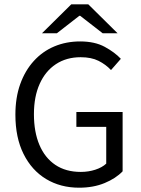

<svg xmlns="http://www.w3.org/2000/svg" viewBox="-20 -861 657 893"><path d="M348 12Q261.4 12 194.5 -28.3Q127.6 -68.6 89.6 -144.8Q51.6 -221 51.6 -327.6Q51.6 -407.1 74.1 -469.9Q96.6 -532.8 137.2 -577.4Q177.8 -622.1 232.8 -645.2Q287.8 -668.3 352.8 -668.3Q421 -668.3 467.4 -643Q513.8 -617.7 542.1 -587.4L496.3 -535.2Q471.7 -561.3 438.2 -578.1Q404.8 -594.9 355 -594.9Q288.9 -594.9 240 -562.6Q191.1 -530.3 164.5 -470.9Q137.8 -411.5 137.8 -329.8Q137.8 -247.3 163.3 -187.1Q188.7 -126.9 237.3 -94.2Q285.9 -61.4 355.9 -61.4Q391.4 -61.4 423.2 -71.7Q455 -82 474.1 -100V-270.9H335.2V-340.1H550.3V-64.2Q518.8 -31.2 466.6 -9.6Q414.5 12 348 12ZM175.3 -706.3 311.6 -841H390.5L526.8 -706.3H457.5L353 -787.5H349L244.6 -706.3Z"/></svg>

Font: Source Sans 3
Style: Regular
Weight: 200
Designer: Paul D. Hunt
Foundry: Adobe
Version: Version 3.046;hotconv 1.0.118;makeotfexe 2.5.65603